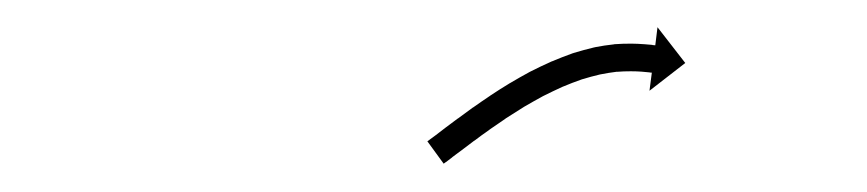

<svg xmlns="http://www.w3.org/2000/svg" viewBox="-20 -582 628 139"><path d="M291 -480.8C290.4 -480.4 289.9 -480 289.4 -479.7L301.2 -463.5C301.8 -463.9 302.3 -464.3 302.8 -464.7L302.8 -464.7L302.9 -464.7C304.4 -465.9 305.9 -467 307.4 -468.1L307.4 -468.1L307.4 -468.2C309.7 -469.9 312.1 -471.7 314.4 -473.4C317.4 -475.7 320.4 -477.9 323.4 -480.2L323.4 -480.2L323.4 -480.1C326.9 -482.8 330.5 -485.4 334.1 -487.9C334.1 -487.9 334.1 -487.9 334 -487.9C334 -487.9 334 -487.9 334 -487.9C338 -490.7 342.1 -493.5 346.1 -496.2C346.1 -496.2 346.1 -496.2 346.1 -496.2C346.1 -496.2 346 -496.2 346 -496.2C350.4 -499 354.8 -501.8 359.3 -504.6C359.3 -504.6 359.2 -504.5 359.2 -504.5C359.2 -504.5 359.1 -504.5 359.1 -504.5C363.7 -507.2 368.4 -509.8 373.1 -512.4C373.1 -512.4 373.1 -512.4 373 -512.3C373 -512.3 372.9 -512.3 372.9 -512.3C377.7 -514.7 382.5 -517 387.3 -519.2C387.3 -519.2 387.3 -519.2 387.2 -519.1C387.1 -519.1 387.1 -519.1 387.1 -519.1C391.8 -521.1 396.6 -522.9 401.4 -524.6C401.4 -524.6 401.3 -524.5 401.2 -524.5C401.2 -524.5 401.1 -524.5 401.1 -524.5C405.6 -525.9 410.2 -527.1 414.8 -528.2C414.8 -528.2 414.7 -528.2 414.6 -528.2C414.5 -528.1 414.4 -528.1 414.4 -528.1C418.5 -528.9 422.6 -529.6 426.8 -530.1C426.8 -530.1 426.7 -530.1 426.6 -530C426.5 -530 426.4 -530 426.4 -530C429.9 -530.3 433.4 -530.4 436.9 -530.4C436.9 -530.4 436.8 -530.4 436.8 -530.4C436.7 -530.4 436.6 -530.4 436.6 -530.4C439.4 -530.4 442.2 -530.3 444.9 -530.1C444.9 -530.1 444.9 -530.1 444.8 -530.1C444.8 -530.1 444.7 -530.1 444.7 -530.1C446.5 -529.9 448.3 -529.8 450.1 -529.6C450.1 -529.6 450 -529.6 450 -529.6C450 -529.6 450 -529.6 450 -529.6C450.6 -529.5 451.2 -529.4 451.9 -529.4L450.2 -516.3L476.1 -536.4L456 -562.3L454.4 -549.2C453.7 -549.3 453 -549.4 452.3 -549.4C452.3 -549.4 452.3 -549.5 452.3 -549.5C452.3 -549.5 452.3 -549.5 452.3 -549.5C450.3 -549.7 448.4 -549.9 446.4 -550C446.4 -550 446.4 -550 446.3 -550C446.3 -550 446.3 -550 446.3 -550C443.2 -550.2 440.2 -550.4 437.2 -550.4C437.2 -550.4 437.1 -550.4 437 -550.4C437 -550.4 436.9 -550.4 436.9 -550.4C432.9 -550.4 428.9 -550.3 424.9 -550C424.9 -550 424.8 -550 424.7 -550C424.6 -549.9 424.5 -549.9 424.5 -549.9C419.8 -549.4 415.2 -548.7 410.6 -547.8C410.6 -547.8 410.5 -547.7 410.4 -547.7C410.3 -547.7 410.2 -547.7 410.2 -547.7C405.1 -546.5 400.1 -545.1 395.1 -543.6C395.1 -543.6 395.1 -543.5 395 -543.5C394.9 -543.5 394.8 -543.5 394.8 -543.5C389.6 -541.6 384.5 -539.7 379.4 -537.5C379.4 -537.5 379.3 -537.5 379.2 -537.5C379.2 -537.5 379.1 -537.4 379.1 -537.4C374 -535.1 368.9 -532.7 363.8 -530.1C363.8 -530.1 363.8 -530.1 363.7 -530C363.7 -530 363.6 -530 363.6 -530C358.7 -527.3 353.8 -524.6 349 -521.7C349 -521.7 348.9 -521.7 348.9 -521.7C348.8 -521.6 348.8 -521.6 348.8 -521.6C344.2 -518.8 339.6 -515.9 335.1 -512.9C335.1 -512.9 335 -512.9 335 -512.9C335 -512.8 335 -512.8 335 -512.8C330.8 -510 326.6 -507.1 322.5 -504.2C322.5 -504.2 322.5 -504.2 322.5 -504.2C322.4 -504.2 322.4 -504.2 322.4 -504.2C318.8 -501.6 315.1 -498.9 311.5 -496.2L311.5 -496.2L311.4 -496.2C308.4 -493.9 305.4 -491.7 302.3 -489.4C300 -487.6 297.7 -485.9 295.4 -484.1L295.4 -484.1L295.4 -484.1C293.9 -483 292.4 -481.9 290.9 -480.8L291 -480.8Z"/></svg>

Font: FRB American Cursive Just Arrows Extralight
Style: Italic
Weight: 200
Italic angle: -25°
Version: Version 2.0;Modular Font Editor K font №1